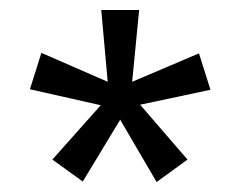

<svg xmlns="http://www.w3.org/2000/svg" viewBox="-20 -738 482 385"><path d="M294 -373 221 -498 146 -374 85 -418 182 -527 40 -559 63 -632 196 -574 183 -718H259L245 -574L379 -631L402 -558L261 -528L356 -418Z"/></svg>

Font: Roundo Medium
Style: Regular
Weight: 500
Designer: Namrata Goyal (Gurmukhi), Shiva Nallaperumal (Latin)
Foundry: Indian Type Foundry
Version: Version 1.000;PS 1.0;hotconv 1.0.88;makeotf.lib2.5.647800